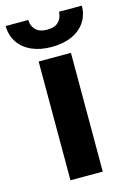

<svg xmlns="http://www.w3.org/2000/svg" viewBox="-152 -771 562 828"><g transform="rotate(-15 129.0 -357.5)"><path d="M56.9 -530.3H201.1V0H56.9ZM128.7 -576.2Q77.5 -576.2 39.2 -593.4Q1 -610.6 -19.9 -642.2Q-40.8 -673.8 -40.8 -714.8H60.1Q60.1 -689.2 77 -671.3Q93.9 -653.3 128.7 -653.3Q163.5 -653.3 180.1 -671Q196.7 -688.7 197.2 -714.8H299.1Q299.1 -673.8 278.2 -642.2Q257.3 -610.6 218.9 -593.4Q180.4 -576.2 128.7 -576.2Z"/></g></svg>

Font: WEMIX Pretendard Variable
Style: Regular
Weight: 400
Designer: Base glyphs from Inter by Rasmus Andersson; Hangeul glyphs from Noto Sans CJK(Source Han Sans) by Jang Soo-young and Kan
Foundry: Kil Hyung-jin
Version: Version 1.000;Glyphs 3.2 (3208)